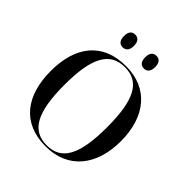

<svg xmlns="http://www.w3.org/2000/svg" viewBox="-243 -1071 1241 1241"><g transform="rotate(45 377.0 -450.5)"><path d="M471 -795C495 -795 516 -811 516 -853C516 -896 495 -911 471 -911C445 -911 425 -896 425 -853C425 -811 445 -795 471 -795ZM276 -795C301 -795 322 -811 322 -853C322 -896 301 -911 276 -911C251 -911 231 -896 231 -853C231 -811 251 -795 276 -795ZM377 10C583 10 698 -137 698 -358C698 -580 583 -725 378 -725C161 -725 56 -580 56 -359C56 -137 161 10 377 10ZM377 0C241 0 182 -107 182 -358C182 -608 242 -715 378 -715C513 -715 571 -608 571 -358C571 -107 513 0 377 0Z"/></g></svg>

Font: Noto Serif Display Medium
Style: Regular
Weight: 500
Designer: Monotype Design Team
Foundry: Monotype Imaging Inc.
Version: Version 2.009